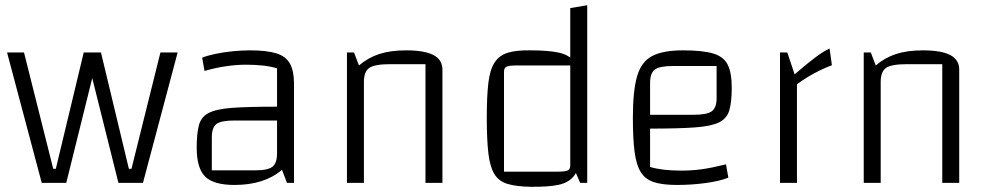

<svg xmlns="http://www.w3.org/2000/svg" viewBox="-20 -701 3796 736"><path d="M434 0 309 -500H367L474 -54H484L595 -500H661L528 0ZM140 0 7 -500H72L184 -54H194L301 -500H358L234 0Z M879 8Q799 8 766.5 -24Q734 -56 734 -135Q734 -189 742.5 -221Q751 -253 780 -268Q809 -283 869 -287.5Q929 -292 1032 -292H1072V-239H877Q827 -239 809.5 -225.5Q792 -212 792 -175V-48H958Q1007 -48 1024.5 -62Q1042 -76 1042 -113V-439Q997 -453 923 -453Q886 -453 845.5 -447Q805 -441 764 -429L755 -480Q775 -488 806 -494.5Q837 -501 872 -504.5Q907 -508 939 -508Q1003 -508 1039.5 -496.5Q1076 -485 1091.5 -457Q1107 -429 1107 -381V0H1080L1061 -50Q993 8 879 8Z M1310 0V-500H1337L1356 -450Q1391 -480 1434 -494Q1477 -508 1537 -508Q1607 -508 1641.5 -490Q1676 -472 1676 -434V0H1611V-455H1476Q1417 -455 1396 -441Q1375 -427 1375 -387V0Z M2013 -508Q2081 -508 2121 -499.5Q2161 -491 2181 -465.5Q2201 -440 2207 -388.5Q2213 -337 2213 -250Q2213 -160 2207 -107Q2201 -54 2181 -27.5Q2161 -1 2121 7.5Q2081 16 2013 15Q1959 14 1925.5 4Q1892 -6 1875 -34Q1858 -62 1852 -114Q1846 -166 1846 -250Q1846 -332 1852 -383Q1858 -434 1876 -461.5Q1894 -489 1927 -499Q1960 -509 2013 -508ZM2166 -450H1960Q1932 -450 1922 -445.5Q1912 -441 1912 -426V-43H2117Q2146 -43 2156 -47.5Q2166 -52 2166 -67ZM2231 -681V0H2204L2166 -88V-670Z M2575 8Q2521 8 2487.5 -2.5Q2454 -13 2436.5 -41Q2419 -69 2412.5 -119.5Q2406 -170 2406 -250Q2406 -352 2422 -408Q2438 -464 2479.5 -486Q2521 -508 2598 -508Q2673 -508 2713.5 -496Q2754 -484 2769.5 -453Q2785 -422 2785 -365Q2785 -311 2776 -279Q2767 -247 2736.5 -232Q2706 -217 2643 -212.5Q2580 -208 2472 -208H2442V-261H2638Q2690 -261 2708.5 -274.5Q2727 -288 2727 -325V-448H2560Q2509 -448 2490.5 -434.5Q2472 -421 2472 -383V-61Q2518 -47 2592 -47Q2631 -47 2668.5 -52Q2706 -57 2763 -71L2772 -20Q2740 -7 2686 0.5Q2632 8 2575 8Z M2998 -500 3026 -416Q3077 -460 3107.5 -482.5Q3138 -505 3160 -515L3169 -451Q3145 -442 3121.5 -430.5Q3098 -419 3076 -405.5Q3054 -392 3035 -378V0H2970V-500Z M3291 0V-500H3318L3337 -450Q3372 -480 3415 -494Q3458 -508 3518 -508Q3588 -508 3622.5 -490Q3657 -472 3657 -434V0H3592V-455H3457Q3398 -455 3377 -441Q3356 -427 3356 -387V0Z"/></svg>

Font: Changa ExtraLight ExtraLight
Style: Regular
Weight: 250
Version: Version 3.002; ttfautohint (v1.8.2)